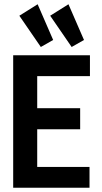

<svg xmlns="http://www.w3.org/2000/svg" viewBox="-20 -883 478 903"><path d="M42 0V-623H403V-525H155V-374H357V-275H155V-98H401V0ZM172 -662 71 -809 157 -863 230 -695ZM317 -662 216 -809 302 -863 375 -695Z"/></svg>

Font: Inconsolata SemiCondensed ExtraBold
Style: Regular
Weight: 800
Width: 4
Monospace: yes
Designer: Raph Levien, Cyreal, Brenton Simpson
Foundry: Raph Levien, Cyreal, Google
Version: Version 3.100; ttfautohint (v1.8.4.7-5d5b)